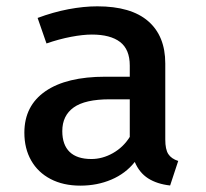

<svg xmlns="http://www.w3.org/2000/svg" viewBox="-20 -576 655 610"><path d="M505.1 -132.8Q505.1 -101.5 514.6 -86.7Q524.1 -71.8 546.2 -64.6L520.5 13.3Q479 8.7 450.8 -9.2Q422.6 -27.2 408.2 -61.5Q379 -24.6 333.8 -5.4Q288.7 13.8 235.4 13.8Q181 13.8 140.8 -7.2Q100.5 -28.2 79 -66.2Q57.4 -104.1 57.4 -154.4Q57.4 -240 124.4 -286.2Q191.3 -332.3 314.9 -332.3H392.3V-367.7Q392.3 -419 361.5 -442.6Q330.8 -466.2 271.8 -466.2Q243.6 -466.2 205.6 -459Q167.7 -451.8 127.7 -437.9L99.5 -519Q148.7 -537.4 197.4 -546.7Q246.2 -555.9 289.2 -555.9Q396.4 -555.9 450.8 -508.7Q505.1 -461.5 505.1 -374.4ZM392.3 -141V-260.5H328.7Q250.3 -260.5 214.1 -234.6Q177.9 -208.7 177.9 -159.5Q177.9 -115.9 201.3 -93.3Q224.6 -70.8 270.3 -70.8Q305.6 -70.8 338.7 -89.5Q371.8 -108.2 392.3 -141Z"/></svg>

Font: Fira Code Fixed Medium
Style: Regular
Weight: 500
Monospace: yes
Designer: Carrois Corporate, Edenspiekermann AG, Nikita Prokopov
Foundry: Carrois Corporate, Edenspiekermann AG, Nikita Prokopov
Version: Version 5.002